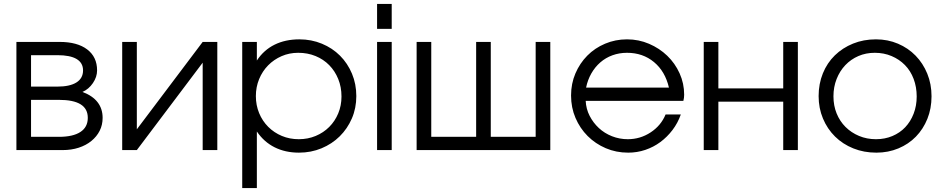

<svg xmlns="http://www.w3.org/2000/svg" viewBox="-20 -759 4773 971"><path d="M63 0H297Q341 0 378 -12Q415 -24 442 -46Q469 -68 484 -97.5Q499 -127 499 -163Q499 -209 473.5 -242Q448 -275 397 -294Q429 -308 450 -339Q471 -370 471 -403Q471 -471 421 -509Q371 -547 282 -547H63ZM137 -321V-480H270Q335 -480 367.5 -460.5Q400 -441 400 -403Q400 -363 366.5 -342Q333 -321 270 -321ZM137 -67V-254H278Q351 -254 387.5 -231.5Q424 -209 424 -163Q424 -116 386.5 -91.5Q349 -67 278 -67Z M598 0H672L1005 -442V0H1079V-547H1005L672 -105V-547H598Z M1205 192H1279V-94Q1315 -41 1369 -14Q1423 13 1492 13Q1553 13 1606 -9Q1659 -31 1698 -69.5Q1737 -108 1759.5 -160Q1782 -212 1782 -273Q1782 -334 1760 -386.5Q1738 -439 1699.5 -477.5Q1661 -516 1608 -538Q1555 -560 1494 -560Q1423 -560 1368.5 -533Q1314 -506 1279 -453V-547H1205ZM1491 -55Q1445 -55 1405.5 -71.5Q1366 -88 1336.5 -117.5Q1307 -147 1290.5 -187Q1274 -227 1274 -273Q1274 -319 1290.5 -359Q1307 -399 1336 -428.5Q1365 -458 1404 -475Q1443 -492 1488 -492Q1536 -492 1576 -475.5Q1616 -459 1645 -429.5Q1674 -400 1690.5 -359.5Q1707 -319 1707 -271Q1707 -225 1690.5 -185.5Q1674 -146 1645 -117Q1616 -88 1576.5 -71.5Q1537 -55 1491 -55Z M1887 0H1961V-547H1887ZM1887 -613H1961V-739H1887Z M2087 0H2763V-547H2689V-67H2462V-547H2388V-67H2161V-547H2087Z M3346 -180Q3323 -124 3270.5 -89.5Q3218 -55 3155 -55Q3113 -55 3075 -70Q3037 -85 3008.5 -111.5Q2980 -138 2962 -173Q2944 -208 2942 -249H3436Q3438 -257 3439 -264.5Q3440 -272 3440 -280Q3440 -337 3417 -388Q3394 -439 3354.5 -477Q3315 -515 3262.5 -537.5Q3210 -560 3151 -560Q3092 -560 3040 -538Q2988 -516 2950 -477.5Q2912 -439 2890 -387.5Q2868 -336 2868 -276Q2868 -215 2890.5 -162.5Q2913 -110 2952 -71Q2991 -32 3043.5 -9.5Q3096 13 3157 13Q3202 13 3243.5 -1Q3285 -15 3319.5 -40.5Q3354 -66 3381 -101.5Q3408 -137 3423 -180ZM2944 -316Q2952 -355 2970.5 -387.5Q2989 -420 3016 -443.5Q3043 -467 3077.5 -479.5Q3112 -492 3151 -492Q3231 -492 3287.5 -445Q3344 -398 3363 -316Z M3539 0H3613V-245H3941V0H4015V-547H3941V-312H3613V-547H3539Z M4120 -273Q4120 -212 4142 -159.5Q4164 -107 4203 -68.5Q4242 -30 4295.5 -8.5Q4349 13 4412 13Q4472 13 4523.5 -8.5Q4575 -30 4612 -68Q4649 -106 4670 -158Q4691 -210 4691 -272Q4691 -334 4669.5 -386.5Q4648 -439 4610.5 -477.5Q4573 -516 4521.5 -538Q4470 -560 4410 -560Q4347 -560 4294 -538.5Q4241 -517 4202 -479Q4163 -441 4141.5 -388Q4120 -335 4120 -273ZM4410 -55Q4364 -55 4324.5 -71.5Q4285 -88 4256 -117Q4227 -146 4211 -185.5Q4195 -225 4195 -272Q4195 -319 4211 -359.5Q4227 -400 4255 -429.5Q4283 -459 4321 -475.5Q4359 -492 4404 -492Q4450 -492 4489 -475.5Q4528 -459 4556.5 -430Q4585 -401 4600.5 -360Q4616 -319 4616 -271Q4616 -224 4600.5 -184Q4585 -144 4558 -115.5Q4531 -87 4493 -71Q4455 -55 4410 -55Z"/></svg>

Font: Involve
Style: Regular
Weight: 400
Designer: Stefan Peev
Foundry: Context Ltd.
Version: Version 1.001